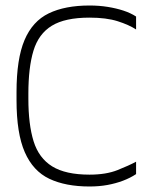

<svg xmlns="http://www.w3.org/2000/svg" viewBox="-20 -666 530 697"><path d="M474 -559Q448 -576 407 -589Q366 -602 305 -602Q216 -602 168 -572.5Q120 -543 101.5 -482Q83 -421 83 -326V-308Q83 -214 102 -153Q121 -92 169.5 -62Q218 -32 305 -32Q365 -32 406.5 -48.5Q448 -65 474 -79V-34Q453 -20 426.5 -10Q400 0 370 5.5Q340 11 305 11Q218 11 159 -17Q100 -45 70 -113.5Q40 -182 40 -302V-332Q40 -452 69 -520.5Q98 -589 157 -617.5Q216 -646 305 -646Q340 -646 371 -641Q402 -636 428 -627.5Q454 -619 474 -606Z"/></svg>

Font: Matangi Light
Style: Regular
Weight: 300
Designer: Prashant Pant
Foundry: The Graphic Ant
Version: Version 3.002